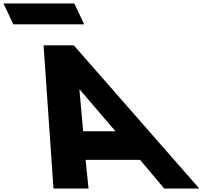

<svg xmlns="http://www.w3.org/2000/svg" viewBox="-336 -1086 1168 1106"><path d="M-315.9 -1066 -259.2 -946H148.8L92.1 -1066ZM89 -825H-85L-28 0H174L157 -165H471L610 0H812ZM329 -330H143L121.5 -570H123.5Z"/></svg>

Font: Hussar
Style: BdOpOblFive
Weight: 700
Foundry: Cannot Into Space Fonts
Version: Version 2.00